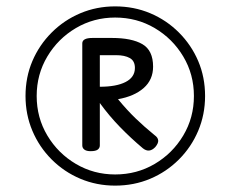

<svg xmlns="http://www.w3.org/2000/svg" viewBox="-20 -1073 723 602"><path d="M341 -491Q283 -491 232 -512.5Q181 -534 142 -573Q103 -612 81.5 -663Q60 -714 60 -772Q60 -831 81.5 -881.5Q103 -932 142 -971Q181 -1010 232 -1031.5Q283 -1053 341 -1053Q400 -1053 451 -1031.5Q502 -1010 541 -971Q580 -932 601.5 -881.5Q623 -831 623 -772Q623 -714 601.5 -663Q580 -612 541 -573Q502 -534 451 -512.5Q400 -491 341 -491ZM341 -526Q409 -526 465 -559Q521 -592 554.5 -648Q588 -704 588 -772Q588 -840 554.5 -896Q521 -952 465 -985Q409 -1018 341 -1018Q274 -1018 218 -985Q162 -952 128.5 -896Q95 -840 95 -772Q95 -704 128.5 -648Q162 -592 218 -559Q274 -526 341 -526ZM264 -599Q251 -599 244.5 -604Q238 -609 238 -617V-937Q238 -954 270 -954H331Q393 -954 426.5 -934.5Q460 -915 460 -864Q460 -823 430.5 -797Q401 -771 350 -762Q378 -728 405.5 -701.5Q433 -675 465 -649Q475 -642 476 -633Q477 -624 467 -612Q448 -592 428 -608Q390 -640 356 -675Q322 -710 293 -750V-617Q293 -609 286.5 -604Q280 -599 264 -599ZM293 -801Q345 -801 374 -816Q403 -831 403 -860Q403 -882 387 -891Q371 -900 344 -900H293Z"/></svg>

Font: Playwrite US Modern Light
Style: Regular
Weight: 300
Designer: Veronika Burian, José Scaglione
Foundry: TypeTogether
Version: Version 1.003